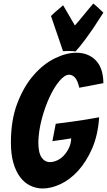

<svg xmlns="http://www.w3.org/2000/svg" viewBox="-20 -1048 608 1092"><path d="M223 24Q186 24 152.5 8Q119 -8 94.5 -40.5Q70 -73 56 -122Q42 -171 42 -237Q42 -366 79 -462Q116 -558 172.5 -622Q229 -686 293.5 -717Q358 -748 414 -748Q454 -748 483.5 -734Q513 -720 532 -696.5Q551 -673 559.5 -641.5Q568 -610 568 -575L431 -549Q422 -589 407 -606Q392 -623 373 -623Q348 -623 318 -587.5Q288 -552 262 -496Q236 -440 218 -373Q200 -306 198 -241Q198 -179 216.5 -152.5Q235 -126 264 -126Q284 -126 305.5 -136Q327 -146 344 -164.5Q361 -183 372.5 -207.5Q384 -232 385 -261L278 -245L297 -344Q344 -350 389 -356Q427 -361 469.5 -368Q512 -375 544 -381Q537 -279 504 -203.5Q471 -128 424.5 -77Q378 -26 324.5 -1Q271 24 223 24ZM410 -756Q397 -757 386 -757.5Q375 -758 368 -758Q358 -758 352 -757.5Q346 -757 342 -757Q338 -757 338 -758Q329 -784 317.5 -818.5Q306 -853 295 -884Q283 -920 270 -957Q281 -967 292 -978Q303 -987 315 -997.5Q327 -1008 339 -1018L406 -903Q416 -914 430 -931Q444 -948 458.5 -965.5Q473 -983 486.5 -999.5Q500 -1016 511 -1028Q524 -1017 534 -1008Q544 -999 552 -991L568 -976Q541 -933 514 -893Q491 -859 463 -821Q435 -783 410 -756Z"/></svg>

Font: Bangers
Style: Regular
Weight: 400
Designer: vernon adams
Foundry: Vernon Adams
Version: Version 2.000